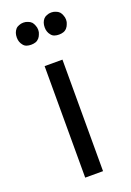

<svg xmlns="http://www.w3.org/2000/svg" viewBox="-135 -738 541 790"><g transform="rotate(-20 135.5 -343.5)"><path d="M40 -603.5Q45.9 -595.7 54.7 -592.8Q63.5 -589.8 74.2 -589.8Q85 -589.8 93.8 -592.8Q102.5 -595.7 109.4 -603.5Q115.2 -610.4 118.2 -619.1Q122.1 -627 122.1 -637.7Q122.1 -648.4 118.2 -657.2Q115.2 -666 109.4 -672.9Q102.5 -679.7 93.8 -682.6Q85 -686.5 74.2 -686.5Q63.5 -686.5 54.7 -682.6Q45.9 -679.7 40 -672.9Q34.2 -666 31.2 -657.2Q28.3 -648.4 28.3 -637.7Q28.3 -627 31.2 -619.1Q34.2 -610.4 40 -603.5ZM162.1 -603.5Q168 -595.7 176.8 -592.8Q185.5 -589.8 196.3 -589.8Q207 -589.8 215.8 -592.8Q224.6 -595.7 231.4 -603.5Q237.3 -610.4 240.2 -619.1Q244.1 -627 244.1 -637.7Q244.1 -648.4 240.2 -657.2Q237.3 -666 231.4 -672.9Q224.6 -679.7 215.8 -682.6Q207 -686.5 196.3 -686.5Q185.5 -686.5 176.8 -682.6Q168 -679.7 162.1 -672.9Q156.2 -666 153.3 -657.2Q150.4 -648.4 150.4 -637.7Q150.4 -627 153.3 -619.1Q156.2 -610.4 162.1 -603.5ZM95.7 0Q115.2 0 173.8 0Q173.8 -122.1 173.8 -488.3Q154.3 -488.3 95.7 -488.3Q95.7 -366.2 95.7 0Z"/></g></svg>

Font: Aptus Gothic JP
Style: Medium
Weight: 400
Designer: Fuminori Ogawa / Motoya
Version: Version 1